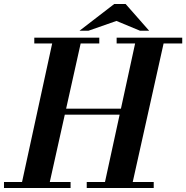

<svg xmlns="http://www.w3.org/2000/svg" viewBox="-30 -943 934 963"><path d="M490 0 654 -754H797L629 0ZM-10 0V-30H324V0ZM405 0V-30H741V0ZM74 0 238 -754H381L213 0ZM250 -368V-398H614V-368ZM142 -725V-754H468V-725ZM555 -725V-754H884V-725ZM369 -789 543 -923H600L718 -789H672L554 -838L414 -789Z"/></svg>

Font: Libre Bodoni SemiBold
Style: Italic
Weight: 600
Italic angle: -13°
Version: Version 2.003